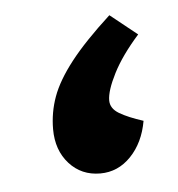

<svg xmlns="http://www.w3.org/2000/svg" viewBox="-34 -271 329 355"><g transform="rotate(-5 130.5 -94.0)"><path d="M139 51Q104 51 81.5 26Q59 1 59 -38Q59 -69 69.5 -98Q80 -127 106.5 -161Q133 -195 181 -239L231 -199Q199 -163 183 -131.5Q167 -100 167 -82Q167 -67 183 -57.5Q199 -48 227 -39Q220 1 196 26Q172 51 139 51Z"/></g></svg>

Font: Noto Serif Yezidi
Style: Bold
Weight: 700
Designer: Dalton Maag Ltd
Foundry: Dalton Maag Ltd
Version: Version 1.001; ttfautohint (v1.8.4.7-5d5b)